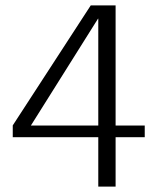

<svg xmlns="http://www.w3.org/2000/svg" viewBox="-20 -695 606 715"><path d="M346 0H410.5V-184H519V-227.5H410.5V-675H318L27.5 -228V-184H346ZM95 -227.5 345 -625.5H346V-227.5Z"/></svg>

Font: Anybody SemiExpanded Light
Style: Regular
Weight: 300
Width: 6
Version: Version 1.113;gftools[0.9.25]